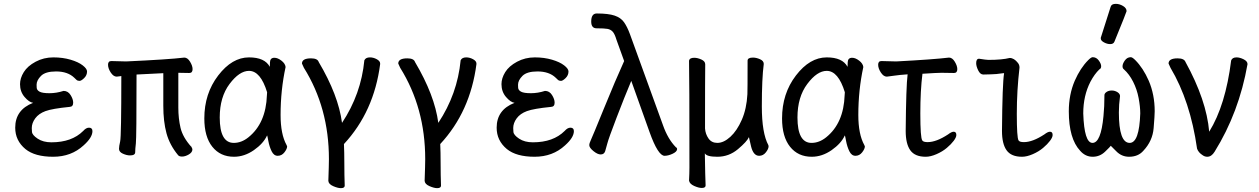

<svg xmlns="http://www.w3.org/2000/svg" viewBox="-20 -790 6540 997"><path d="M256 24Q161 24 112 -16Q59 -60 59 -127Q59 -220 152 -256Q131 -259 107.5 -286.5Q84 -314 84 -353Q84 -384 103.5 -415.5Q123 -447 165 -469.5Q207 -492 257 -492Q306 -492 346.5 -480Q387 -468 409.5 -450.5Q432 -433 432 -419Q432 -399 417 -384.5Q402 -370 393 -370Q383 -370 377 -375.5Q371 -381 366 -386Q332 -419 271 -419Q216 -419 193 -396Q170 -373 170 -350Q170 -348 170.5 -335Q171 -322 185.5 -314Q200 -306 237 -306Q273 -306 310 -318Q333 -318 346.5 -296.5Q360 -275 360 -257Q360 -236 342 -235Q251 -226 216 -213Q181 -200 163 -175.5Q145 -151 145 -125Q145 -122 146 -105.5Q147 -89 175.5 -70Q204 -51 247 -51Q353 -51 412 -110Q427 -127 442 -127Q460 -127 460 -109Q460 -76 414 -35Q350 24 256 24Z M925 23Q911 23 905 16Q861 -37 844.5 -98Q828 -159 828 -241V-410L689 -403Q689 -74 685.5 -45Q682 -16 682 0.5Q682 17 655 17Q638 17 618 8Q598 -1 598 -17Q598 -30 604 -56Q610 -82 610 -395L586 -392Q569 -392 555 -413.5Q541 -435 541 -454Q541 -473 558 -473L635 -471Q853 -481 937 -491Q954 -491 967 -469.5Q980 -448 980 -431Q980 -411 963 -411L906 -412V-231Q906 -175 917.5 -126Q929 -77 974 -27Q979 -19 979 -14Q979 1 960.5 12Q942 23 925 23ZM974 -27Q973 -28 972 -30Q974 -30 974 -27Z M1195 24Q1124 24 1082.5 -28Q1041 -80 1041 -175Q1041 -304 1113 -398Q1185 -492 1273 -492Q1355 -492 1381 -443Q1381 -445 1382 -467.5Q1383 -490 1405 -490Q1422 -490 1441.5 -475Q1461 -460 1463 -442Q1437 -322 1437 -193Q1437 -93 1468 -37L1471 -30Q1471 -17 1457 1Q1443 19 1422 19Q1402 19 1390.5 -4.5Q1379 -28 1373.5 -57.5Q1368 -87 1367 -87Q1348 -45 1298.5 -10.5Q1249 24 1195 24ZM1194 -48Q1234 -48 1270 -77Q1361 -150 1366 -296Q1366 -304 1367 -311Q1333 -422 1273 -422Q1223 -422 1172 -354Q1121 -286 1121 -180Q1121 -48 1194 -48Z M1750 187Q1734 187 1710 176.5Q1686 166 1685 149Q1688 65 1688 36Q1688 -230 1558 -438L1548 -460Q1548 -487 1595 -487Q1629 -487 1635 -468Q1737 -296 1756 -152Q1855 -301 1872 -477Q1879 -492 1901 -492Q1919 -492 1936.5 -482.5Q1954 -473 1954 -460V-457Q1922 -210 1766 -42Q1768 -2 1768 56Q1768 120 1770 174Q1770 187 1750 187Z M2250 187Q2234 187 2210 176.5Q2186 166 2185 149Q2188 65 2188 36Q2188 -230 2058 -438L2048 -460Q2048 -487 2095 -487Q2129 -487 2135 -468Q2237 -296 2256 -152Q2355 -301 2372 -477Q2379 -492 2401 -492Q2419 -492 2436.5 -482.5Q2454 -473 2454 -460V-457Q2422 -210 2266 -42Q2268 -2 2268 56Q2268 120 2270 174Q2270 187 2250 187Z M2756 24Q2661 24 2612 -16Q2559 -60 2559 -127Q2559 -220 2652 -256Q2631 -259 2607.5 -286.5Q2584 -314 2584 -353Q2584 -384 2603.5 -415.5Q2623 -447 2665 -469.5Q2707 -492 2757 -492Q2806 -492 2846.5 -480Q2887 -468 2909.5 -450.5Q2932 -433 2932 -419Q2932 -399 2917 -384.5Q2902 -370 2893 -370Q2883 -370 2877 -375.5Q2871 -381 2866 -386Q2832 -419 2771 -419Q2716 -419 2693 -396Q2670 -373 2670 -350Q2670 -348 2670.5 -335Q2671 -322 2685.5 -314Q2700 -306 2737 -306Q2773 -306 2810 -318Q2833 -318 2846.5 -296.5Q2860 -275 2860 -257Q2860 -236 2842 -235Q2751 -226 2716 -213Q2681 -200 2663 -175.5Q2645 -151 2645 -125Q2645 -122 2646 -105.5Q2647 -89 2675.5 -70Q2704 -51 2747 -51Q2853 -51 2912 -110Q2927 -127 2942 -127Q2960 -127 2960 -109Q2960 -76 2914 -35Q2850 24 2756 24Z M3431 19Q3397 19 3353 -104L3258 -370Q3223 -287 3181.5 -178.5Q3140 -70 3134 -46Q3128 -22 3122.5 -5Q3117 12 3099 12Q3083 12 3061.5 -5.5Q3040 -23 3040 -36Q3040 -46 3048 -62.5Q3056 -79 3116 -226.5Q3176 -374 3221 -473L3181 -584Q3172 -614 3161.5 -625.5Q3151 -637 3134.5 -640Q3118 -643 3078 -643Q3050 -643 3050 -678Q3050 -720 3079 -720Q3139 -720 3171.5 -709Q3204 -698 3220.5 -674.5Q3237 -651 3251 -613L3423 -139Q3448 -68 3490 -25Q3496 -23 3496 -15Q3495 -2 3472.5 8.5Q3450 19 3431 19Z M3624 186Q3608 186 3584.5 175.5Q3561 165 3558 148Q3560 110 3560 80Q3560 -397 3558 -474Q3560 -490 3585 -490Q3602 -490 3622 -481Q3642 -472 3642 -456Q3641 -388 3641 -123Q3643 -94 3659 -71Q3675 -48 3705 -48Q3738 -48 3772.5 -79.5Q3807 -111 3832 -168Q3857 -225 3861 -301Q3862 -318 3862 -475Q3862 -491 3890 -491Q3907 -491 3926.5 -482.5Q3946 -474 3946 -458Q3936 -383 3936 -237Q3936 -99 3970 -36L3971 -30Q3971 -17 3957 1Q3943 19 3922 19Q3892 19 3880 -30L3869 -78Q3859 -55 3812 -15.5Q3765 24 3705 24Q3649 24 3640 6Q3642 132 3644 173Q3644 186 3624 186Z M4195 24Q4124 24 4082.5 -28Q4041 -80 4041 -175Q4041 -304 4113 -398Q4185 -492 4273 -492Q4355 -492 4381 -443Q4381 -445 4382 -467.5Q4383 -490 4405 -490Q4422 -490 4441.5 -475Q4461 -460 4463 -442Q4437 -322 4437 -193Q4437 -93 4468 -37L4471 -30Q4471 -17 4457 1Q4443 19 4422 19Q4402 19 4390.5 -4.5Q4379 -28 4373.5 -57.5Q4368 -87 4367 -87Q4348 -45 4298.5 -10.5Q4249 24 4195 24ZM4194 -48Q4234 -48 4270 -77Q4361 -150 4366 -296Q4366 -304 4367 -311Q4333 -422 4273 -422Q4223 -422 4172 -354Q4121 -286 4121 -180Q4121 -48 4194 -48Z M4787 24Q4731 24 4707 -9.5Q4683 -43 4683 -110Q4685 -343 4693 -404Q4649 -401 4623 -397Q4597 -393 4585 -392Q4568 -392 4554 -413.5Q4540 -435 4540 -454Q4540 -473 4557 -473L4634 -471Q4824 -481 4908 -491Q4925 -491 4938 -469.5Q4951 -448 4951 -431Q4951 -411 4934 -411L4869 -412Q4848 -412 4770 -407Q4759 -320 4759 -201Q4759 -75 4769 -61Q4774 -52 4797 -52Q4842 -52 4903 -92Q4921 -106 4932 -106Q4946 -106 4946 -89Q4946 -77 4932.5 -59Q4919 -41 4896.5 -22Q4874 -3 4843 10.5Q4812 24 4787 24Z M5287 24Q5231 24 5207 -9.5Q5183 -43 5183 -110Q5185 -357 5194 -410H5190Q5150 -404 5124.5 -404Q5099 -404 5086 -403Q5070 -403 5059.5 -424.5Q5049 -446 5049 -462Q5049 -485 5064 -485Q5102 -479 5113 -479Q5183 -479 5223 -489Q5246 -489 5266 -463Q5274 -453 5274 -439Q5260 -320 5260 -199Q5260 -75 5269 -61Q5274 -52 5297 -52Q5342 -52 5403 -92Q5421 -106 5432 -106Q5446 -106 5446 -89Q5446 -77 5432.5 -59Q5419 -41 5396.5 -22Q5374 -3 5343 10.5Q5312 24 5287 24Z M5654 24Q5616 24 5589 -7Q5530 -70 5530 -212Q5530 -299 5561 -371Q5590 -437 5631 -478Q5646 -493 5654 -493Q5673 -493 5685.5 -476Q5698 -459 5698 -446Q5698 -434 5689 -430Q5663 -405 5642 -365Q5605 -293 5605 -201Q5610 -48 5653 -48Q5697 -48 5710 -187Q5715 -235 5715 -296Q5715 -305 5726 -312.5Q5737 -320 5753 -320Q5769 -320 5782.5 -311.5Q5796 -303 5796 -291Q5790 -246 5790 -206Q5790 -48 5846 -48Q5896 -48 5901 -201Q5901 -236 5892.5 -281Q5884 -326 5864 -365.5Q5844 -405 5816 -430Q5809 -435 5809 -446Q5809 -459 5821 -476Q5833 -493 5852 -493Q5860 -493 5875 -478Q5916 -437 5945 -371Q5976 -299 5976 -212Q5976 -191 5970.5 -124.5Q5965 -58 5917 -7Q5890 24 5843 24Q5804 24 5776 -5L5748 -33Q5746 -29 5718.5 -2.5Q5691 24 5654 24ZM5745 -561Q5729 -561 5712.5 -570Q5696 -579 5696 -590Q5696 -598 5698 -600L5747 -754Q5751 -770 5774 -770Q5793 -770 5811.5 -759Q5830 -748 5830 -732Q5830 -728 5767 -574Q5762 -561 5745 -561Z M6249 24Q6236 24 6225 16Q6203 2 6196 -18Q6161 -265 6058 -438L6048 -460Q6048 -487 6095 -487Q6129 -487 6136 -468Q6245 -270 6259 -106Q6344 -243 6373 -476Q6379 -492 6401 -492Q6418 -492 6438 -482Q6458 -472 6458 -457Q6414 -206 6287 -2Q6271 24 6249 24Z"/></svg>

Font: LXGW WenKai Mono TC
Style: Bold
Weight: 700
Designer: LXGW / Fontworks Inc.
Foundry: LXGW / Fontworks Inc.
Version: Version 1.330